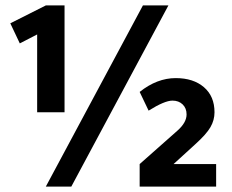

<svg xmlns="http://www.w3.org/2000/svg" viewBox="-20 -688 856 708"><path d="M218 -274H117V-561L53 -528L18 -602L149 -668H218ZM243 0H149L507 -668H601ZM777 0H495V-83L634 -206Q668 -236 668 -266Q668 -289 653.5 -303Q639 -317 616 -317Q587 -317 528 -280L495 -349Q559 -400 628 -400Q693 -400 732 -366.5Q771 -333 771 -274Q771 -245 756 -219Q741 -193 700 -156L620 -83H777Z"/></svg>

Font: Gantari
Style: Bold
Weight: 700
Designer: Anugrah Pasau
Foundry: Lafontype
Version: Version 1.000